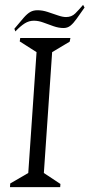

<svg xmlns="http://www.w3.org/2000/svg" viewBox="-20 -768 367 788"><path d="M21 0 22 -15 96 -58 130 -554 61 -598 63 -612H269L266 -597L194 -554L160 -58L228 -13L227 0ZM43 -639 39 -650Q63 -679 77.5 -695.5Q92 -712 104.5 -719Q117 -726 134 -726Q154 -726 175.5 -719Q197 -712 217 -705Q237 -698 251 -698Q274 -698 289 -713Q304 -728 321 -748L327 -737Q308 -710 294.5 -691Q281 -672 269 -662.5Q257 -653 241 -653Q221 -653 199.5 -660.5Q178 -668 158 -675.5Q138 -683 119 -683Q99 -683 81.5 -672Q64 -661 43 -639Z"/></svg>

Font: Ancizar Serif Light
Style: Italic
Weight: 300
Italic angle: -4°
Designer: Cesar Puertas, Viviana Monsalve, Julian Moncada, Julian Prieto, Jose Castro, Felipe Aragon, Mariel Hernandez, Sara Alarc
Version: Version 8.100